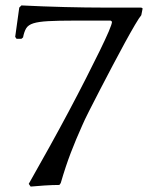

<svg xmlns="http://www.w3.org/2000/svg" viewBox="-20 -682 552 708"><path d="M199 0Q175 0 144 2Q113 4 93 6L86 -4Q124 -71 162 -139.5Q200 -208 234 -272Q268 -336 297 -393Q326 -450 347.5 -494Q369 -538 381 -566Q393 -594 393 -602L388 -606H252Q193 -606 157.5 -604Q122 -602 103 -596Q84 -590 76.5 -577.5Q69 -565 65 -544L59 -539H41L36 -546L51 -654L59 -662Q139 -658 219 -656Q299 -654 364 -654H501L506 -651L501 -626Q494 -618 477.5 -590Q461 -562 440 -523.5Q419 -485 395 -439.5Q371 -394 349 -351.5Q327 -309 309 -273.5Q291 -238 283 -219Q260 -168 241 -118.5Q222 -69 204 -7Z"/></svg>

Font: Quattrocento
Style: Regular
Weight: 400
Designer: Pablo Impallari
Foundry: Pablo Impallari, Igino Marini, Branda Gallo
Version: Version 2.000